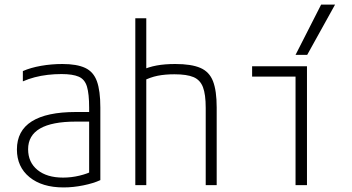

<svg xmlns="http://www.w3.org/2000/svg" viewBox="-20 -810 1540 840"><path d="M258 10Q164 10 109 -35Q54 -80 54 -156Q54 -238 119 -279Q184 -320 312 -320H394V-278H312Q103 -278 103 -157Q103 -100 144 -66.5Q185 -33 256 -33Q292 -33 327.5 -41.5Q363 -50 387 -63L370 -31V-339Q370 -399 360.5 -431Q351 -463 324.5 -474.5Q298 -486 249 -486Q218 -486 188.5 -482.5Q159 -479 132 -472Q105 -465 80 -454V-499Q114 -514 159.5 -522Q205 -530 253 -530Q316 -530 352.5 -513Q389 -496 404 -454.5Q419 -413 419 -340V-22Q389 -8 344.5 1Q300 10 258 10Z M880 -338Q880 -397 868 -428.5Q856 -460 827 -472.5Q798 -485 743 -485Q702 -485 669.5 -478.5Q637 -472 604 -455L597 -502Q630 -517 665.5 -523.5Q701 -530 747 -530Q817 -530 856.5 -513Q896 -496 912 -454.5Q928 -413 928 -340V0H880ZM572 0V-730H620V0Z M1273 0V-475H1083V-520H1323V0ZM1324 -570H1273L1385 -790H1446Z"/></svg>

Font: M PLUS 1 Code Light
Style: Regular
Weight: 300
Designer: Coji Morishita
Foundry: UNDERFOREST DESIGN
Version: Version 1.002